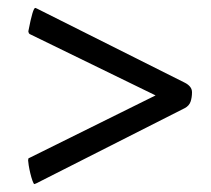

<svg xmlns="http://www.w3.org/2000/svg" viewBox="-20 -476 534 485"><path d="M51 -71Q51 -68 52.5 -58.5Q54 -49 56.5 -38.5Q59 -28 62 -19.5Q65 -11 67 -11Q68 -11 72 -13L447 -203Q458 -209 461.5 -219.5Q465 -230 465 -243Q465 -251 460 -257Q455 -263 447 -267L74 -454Q70 -456 69 -456Q63 -456 52 -399Q51 -396 53 -392Q54 -391 55 -390L373 -235L54 -77Q53 -77 52 -76Q52 -75 51.5 -74Q51 -73 51 -71Z"/></svg>

Font: Vermiglione
Style: Bold
Weight: 700
Version: Version 1.000